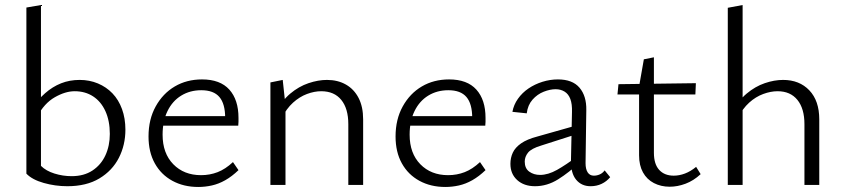

<svg xmlns="http://www.w3.org/2000/svg" viewBox="-20 -736 3364 764"><path d="M248 5Q200 5 154 -8Q108 -21 85 -45L143 -76Q163 -56 196.5 -45.5Q230 -35 265 -35Q314 -35 348 -57.5Q382 -80 399.5 -118Q417 -156 417 -203Q417 -255 399.5 -293.5Q382 -332 350.5 -352.5Q319 -373 277 -373Q240 -373 198 -349Q156 -325 128 -272L107 -305Q130 -339 159.5 -365Q189 -391 223 -404.5Q257 -418 297 -418Q336 -418 369.5 -404Q403 -390 427.5 -364.5Q452 -339 465.5 -302Q479 -265 479 -220Q479 -159 453 -108Q427 -57 375.5 -26Q324 5 248 5ZM85 -45V-706L143 -716V-76Z M769 8Q711 8 666 -16.5Q621 -41 596 -86Q571 -131 571 -193Q571 -261 599.5 -312.5Q628 -364 675.5 -392Q723 -420 784 -420Q856 -420 892.5 -379.5Q929 -339 929 -267Q929 -259 929 -251Q929 -243 928 -236H876V-267Q876 -323 853 -350Q830 -377 781 -377Q736 -377 701 -355.5Q666 -334 646.5 -294Q627 -254 627 -200Q627 -126 669.5 -82.5Q712 -39 780 -39Q815 -39 846 -51Q877 -63 907 -91L929 -59Q903 -34 876.5 -19Q850 -4 823 2Q796 8 769 8ZM606 -236 614 -274H919V-236Z M1366 0V-242Q1366 -304 1338 -338.5Q1310 -373 1258 -373Q1231 -373 1201.5 -362Q1172 -351 1146 -327.5Q1120 -304 1101 -266L1079 -289Q1101 -335 1135 -363.5Q1169 -392 1207.5 -405Q1246 -418 1281 -418Q1324 -418 1356.5 -399.5Q1389 -381 1407 -346Q1425 -311 1425 -261V0ZM1056 0V-408L1105 -418L1116 -316V0Z M1752 8Q1694 8 1649 -16.5Q1604 -41 1579 -86Q1554 -131 1554 -193Q1554 -261 1582.5 -312.5Q1611 -364 1658.5 -392Q1706 -420 1767 -420Q1839 -420 1875.5 -379.5Q1912 -339 1912 -267Q1912 -259 1912 -251Q1912 -243 1911 -236H1859V-267Q1859 -323 1836 -350Q1813 -377 1764 -377Q1719 -377 1684 -355.5Q1649 -334 1629.5 -294Q1610 -254 1610 -200Q1610 -126 1652.5 -82.5Q1695 -39 1763 -39Q1798 -39 1829 -51Q1860 -63 1890 -91L1912 -59Q1886 -34 1859.5 -19Q1833 -4 1806 2Q1779 8 1752 8ZM1589 -236 1597 -274H1902V-236Z M2330 5Q2294 5 2272.5 -21Q2251 -47 2252 -98L2256 -290Q2257 -322 2249.5 -342Q2242 -362 2226.5 -371.5Q2211 -381 2191 -381Q2169 -381 2143.5 -371Q2118 -361 2099 -339.5Q2080 -318 2076 -285L2019 -291Q2024 -319 2041 -343Q2058 -367 2083 -384Q2108 -401 2138.5 -410.5Q2169 -420 2200 -420Q2258 -420 2286 -387Q2314 -354 2313 -298L2310 -87Q2310 -63 2318.5 -50Q2327 -37 2343 -37Q2355 -37 2366.5 -42Q2378 -47 2386 -58L2408 -31Q2394 -14 2374 -4.5Q2354 5 2330 5ZM2109 5Q2065 5 2038 -19.5Q2011 -44 2011 -84Q2011 -108 2020.5 -128.5Q2030 -149 2053.5 -165.5Q2077 -182 2119 -193L2285 -240L2290 -207L2134 -157Q2094 -145 2081 -128.5Q2068 -112 2068 -93Q2068 -66 2086 -53Q2104 -40 2129 -40Q2161 -40 2196.5 -60Q2232 -80 2276 -113L2288 -91Q2245 -50 2201 -22.5Q2157 5 2109 5Z M2645 7Q2610 7 2582 -7.5Q2554 -22 2538.5 -50Q2523 -78 2523 -118V-392L2542 -500L2582 -508V-128Q2582 -83 2603 -60Q2624 -37 2661 -37Q2683 -37 2705.5 -45.5Q2728 -54 2750 -72L2768 -43Q2740 -17 2708 -5Q2676 7 2645 7ZM2747 -360H2437L2441 -401L2749 -405Z M3181 0V-242Q3181 -304 3153 -338.5Q3125 -373 3074 -373Q3047 -373 3017 -362Q2987 -351 2961 -327.5Q2935 -304 2916 -266L2895 -289Q2917 -335 2951 -363.5Q2985 -392 3023 -405Q3061 -418 3096 -418Q3161 -418 3200.5 -376.5Q3240 -335 3240 -261V0ZM2876 0V-705L2935 -716V0Z"/></svg>

Font: Ysabeau Office Light
Style: Regular
Weight: 300
Designer: Christian Thalmann (Catharsis Fonts)
Version: Version 2.001;gftools[0.9.30]; featfreeze: tnum,lnum,ss02